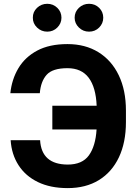

<svg xmlns="http://www.w3.org/2000/svg" viewBox="-20 -966 707 996"><path d="M35.2 -238.8H188Q195.3 -112.8 331.1 -112.3Q406.7 -112.3 441.2 -160.2Q475.6 -208 481 -294.4H251.5V-417.5H481.4Q477.5 -512.7 440.2 -562.5Q402.8 -612.3 330.1 -612.3Q252.4 -612.3 221.9 -577.9Q191.4 -543.5 186.5 -482.4H33.7Q41 -554.2 75.4 -612.1Q109.9 -669.9 173.1 -703.6Q236.3 -737.3 330.1 -737.3Q422.4 -737.3 490.7 -695.1Q559.1 -652.8 596.2 -575.2Q633.3 -497.6 633.3 -392.6V-333Q633.3 -227.1 596.9 -150.1Q560.5 -73.2 492.9 -31.7Q425.3 9.8 331.1 9.8Q241.2 9.8 176.8 -21.5Q112.3 -52.7 76.2 -108.9Q40 -165 35.2 -238.8ZM225.1 -801.8Q194.3 -801.8 172.1 -823.2Q149.9 -844.7 150.4 -874Q149.9 -904.3 172.1 -925.3Q194.3 -946.3 225.1 -946.3Q255.9 -946.3 277.3 -925.3Q298.8 -904.3 298.8 -874Q298.8 -844.7 277.3 -823.2Q255.9 -801.8 225.1 -801.8ZM441.9 -801.8Q411.1 -801.8 389.2 -823.2Q367.2 -844.7 367.2 -874Q367.2 -904.3 389.2 -925.3Q411.1 -946.3 441.9 -946.3Q473.1 -946.3 494.4 -925.3Q515.6 -904.3 515.6 -874Q515.6 -844.7 494.4 -823.2Q473.1 -801.8 441.9 -801.8Z"/></svg>

Font: Inter Tight
Style: Bold
Weight: 700
Designer: Rasmus Andersson
Foundry: rsms
Version: Version 3.004; ttfautohint (v1.8.4.7-5d5b)